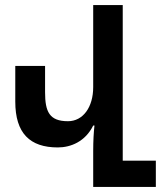

<svg xmlns="http://www.w3.org/2000/svg" viewBox="-20 -734 646 754"><path d="M592 -103H462V-714H346V-392C346 -313 306 -258 247 -258C174 -258 157 -295 157 -372V-475H40V-335C40 -211 97 -155 207 -155C258 -155 315 -178 346 -241H351C348 -215 346 -181 346 -141V0H592Z"/></svg>

Font: Noto Sans Armenian ExtraCondensed SemiBold
Style: Regular
Weight: 600
Width: 2
Designer: Monotype Design Team
Foundry: Monotype Imaging Inc.
Version: Version 2.008